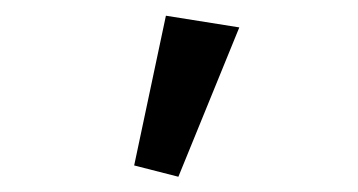

<svg xmlns="http://www.w3.org/2000/svg" viewBox="-20 -825 463 248"><path d="M210.4 -596.7 289.1 -789.6 194.3 -804.7 153.3 -611.3Z"/></svg>

Font: Winston Medium
Style: Regular
Weight: 500
Designer: Vernon Adams, Kim Jin-seong, David Berlow, Cristiano Sobral
Foundry: The Winston Project Authors
Version: Version 3.004